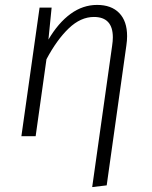

<svg xmlns="http://www.w3.org/2000/svg" viewBox="-20 -554 617 781"><path d="M497 -407Q497 -389 494 -369L414 200L355 207L436 -367Q439 -387 439 -402Q439 -485 362 -485Q308 -485 259.5 -438.5Q211 -392 169 -313L125 0H67L141 -523H190L177 -393Q217 -461 267 -497.5Q317 -534 375 -534Q433 -534 465 -501Q497 -468 497 -407Z"/></svg>

Font: FiraGO Light
Style: Italic
Weight: 300
Italic angle: -8°
Designer: bBox Type GmbH
Foundry: bBox Type GmbH
Version: Version 1.001